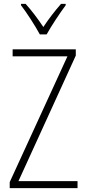

<svg xmlns="http://www.w3.org/2000/svg" viewBox="-20 -968 445 988"><path d="M185 -791H220C245 -836 287 -899 318 -941V-948H294C259 -908 231 -871 203 -829C176 -870 141 -916 112 -948H88V-941C116 -905 160 -837 185 -791ZM379 0V-36H75L370 -682V-714H45V-678H327L30 -31V0Z"/></svg>

Font: Noto Sans Devanagari Condensed ExtraLight
Style: Regular
Weight: 200
Width: 3
Designer: Jelle Bosma - Monotype Design Team
Foundry: Monotype Imaging Inc.
Version: Version 2.004